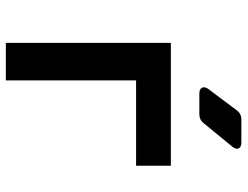

<svg xmlns="http://www.w3.org/2000/svg" viewBox="-112 -712 825 640"><g transform="rotate(90 300.0 -392.5)"><path d="M123.3 0V-550H532.9V-434.1H248.4V0ZM292.5 -645Q277.5 -645 273 -653.8Q268.4 -662.5 277.1 -674.9L348.5 -770.1Q359.9 -785 378.4 -785H455.1Q471 -785 475.1 -776.2Q479.2 -767.5 469.5 -755.1L391.1 -659.3Q379.8 -645 361.3 -645Z"/></g></svg>

Font: Pitagon Sans Mono
Style: Regular
Weight: 400
Monospace: yes
Designer: Travis Tran
Foundry: Pitagon
Version: Version 1.001;gftools[0.9.26]